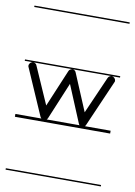

<svg xmlns="http://www.w3.org/2000/svg" viewBox="-83 -516 565 801"><g transform="rotate(10 199.0 -115.5)"><path d="M-2.5 226V232H401V226ZM-2.5 -235V-229H33H200H366C359 -229 353.1 -225 350 -218L281 -61L215 -218C213 -224 207 -229 200 -229C193 -229 186 -224 184 -218L118 -61L49 -218C47 -225 40 -229 33 -229C27 -229 22 -226 19 -221C17 -218 16 -215 16 -212C16 -209 17 -207 18 -205L103 -10C104.2 -7.7 105.8 -5.6 107.8 -4H-2.5V8H401V-4H291.7C293.7 -5.6 295.2 -7.7 296 -10L381 -205C382 -207 383 -209 383 -211C383 -218 379 -224 373 -227C370 -228 368 -229 366 -229H401V-235ZM-2.5 -463V-457H401V-463ZM130 -4C132.1 -5.8 133.8 -8.1 135 -11L200 -167L265 -11C265.8 -8.1 267.5 -5.8 269.5 -4Z"/></g></svg>

Font: LetsTraceRuled
Style: Medium
Weight: 500
Version: Version 003.000